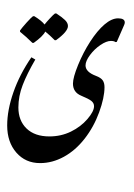

<svg xmlns="http://www.w3.org/2000/svg" viewBox="-20 -755 900 1290"><path d="M755.9 -472.2Q746.1 -480 725.1 -480Q695.3 -480 654.8 -452.6Q614.3 -425.3 584.5 -385Q554.7 -344.7 554.7 -315.4Q554.7 -271.5 625 -245.1Q657.2 -232.9 669.7 -215.8Q682.1 -198.7 682.1 -168.9Q682.1 -99.1 646 -0.2Q609.9 98.6 548.3 177.2Q486.8 255.9 409.2 298.3Q331.5 340.8 249.5 340.8Q151.4 340.8 89.8 270.3Q28.3 199.7 28.3 87.9Q28.3 -15.1 70.1 -135Q111.8 -254.9 190.9 -370.1L217.3 -355Q161.6 -259.3 132.6 -184.1Q103.5 -108.9 103.5 -33.2Q103.5 55.2 158.4 108.4Q213.4 161.6 312 161.6Q390.1 161.6 456.5 129.2Q522.9 96.7 567.4 44.9Q611.8 -6.8 611.8 -41.5Q611.8 -62.5 593.8 -76.9Q575.7 -91.3 524.9 -112.3Q470.2 -135.3 470.2 -193.4Q470.2 -233.9 504.4 -317.9Q538.6 -401.9 586.2 -475.6Q633.8 -549.3 682.1 -590.6Q730.5 -631.8 773.4 -631.8Q818.4 -631.8 818.4 -604Q818.4 -595.7 813 -584.5L764.6 -473.6ZM274.4 -566.9ZM277.8 515.1ZM114.7 -541.5V-550.3Q127.4 -568.4 158.9 -603.5Q190.4 -638.7 202.1 -646H210.9Q260.7 -615.2 279.3 -590.3Q291.5 -606 315.9 -632.3Q340.3 -658.7 349.6 -664.6H358.4Q397 -639.6 416.7 -620.4Q436.5 -601.1 436.5 -580.1Q436.5 -543 356.4 -484.9H347.7Q314 -519 284.2 -543Q269 -511.7 206.5 -466.8H197.8Q154.3 -509.8 114.7 -541.5ZM274.9 -565.9ZM274.9 -735.4ZM274.9 -462.9Z"/></svg>

Font: Noto Nastaliq Urdu
Style: Regular
Weight: 400
Designer: Monotype Design Team
Foundry: Monotype Imaging Inc.
Version: Version 1.02 uh